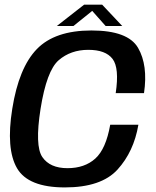

<svg xmlns="http://www.w3.org/2000/svg" viewBox="-20 -814 680 838"><path d="M263 4Q422 4 493 -74Q564 -152 584 -269.5H461Q442.5 -164 396 -122Q349.5 -80 274.5 -80Q198 -80 164.8 -128.5Q131.5 -177 157 -339Q183.5 -505.5 236 -551Q288.5 -596.5 365.5 -596.5Q441 -596.5 471.2 -557Q501.5 -517.5 485 -407.5H608.5Q626.5 -529.5 582.5 -605.2Q538.5 -681 379 -681Q219.5 -681 140.8 -599.8Q62 -518.5 33.5 -339Q5.5 -164 54.2 -80Q103 4 263 4ZM228 -700.5H300.5L382.5 -766.5L441 -700.5H513.5L426 -793.5H347Z"/></svg>

Font: Anybody Thin Medium
Style: Italic
Weight: 500
Italic angle: -10°
Version: Version 1.113;gftools[0.9.25]